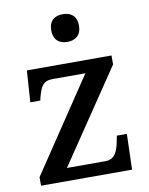

<svg xmlns="http://www.w3.org/2000/svg" viewBox="-85 -825 687 887"><g transform="rotate(-10 258.0 -381.5)"><path d="M271 -633C306 -633 336 -651 336 -698C336 -746 306 -763 271 -763C235 -763 206 -746 206 -698C206 -651 235 -633 271 -633ZM35 0H462L467 -167H420L415 -142C406 -95 392 -60 348 -60H167L460 -494V-536H63L53 -388H100L102 -398C116 -451 127 -476 174 -476H327L35 -40Z"/></g></svg>

Font: Noto Serif Vithkuqi Medium
Style: Regular
Weight: 500
Version: Version 1.005